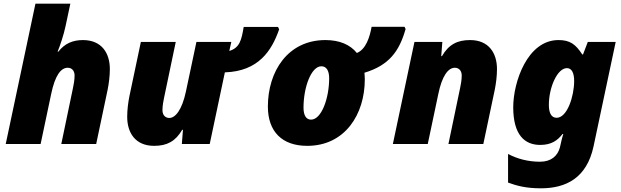

<svg xmlns="http://www.w3.org/2000/svg" viewBox="-20 -780 3366 1040"><path d="M11 0H200L257 -270C278 -372 310 -413 347 -413C367 -413 384 -399 384 -371C384 -348 379 -319 375 -302L312 0H501L563 -294C570 -329 575 -369 575 -406C575 -491 532 -563 429 -563C374 -563 330 -544 296 -500H292C306 -534 325 -591 335 -638L361 -760H172Z M815 10C885 10 931 -15 967 -77H971L965 0H1116L1198 -388C1381 -394 1452 -506 1492 -621L1486 -634H1300C1288 -562 1278 -521 1222 -504L1233 -553H1044L987 -284C966 -185 930 -141 897 -141C877 -141 860 -155 860 -183C860 -206 865 -235 869 -252L932 -553H743L681 -259C674 -224 669 -184 669 -147C669 -62 712 10 815 10Z M1644 10C1849 10 1956 -161 1956 -350C1956 -362 1955 -374 1954 -386C2087 -426 2143 -502 2177 -623L2171 -635H1993C1983 -581 1963 -513 1913 -493C1877 -538 1819 -563 1743 -563C1538 -563 1431 -392 1431 -203C1431 -67 1508 10 1644 10ZM1665 -132C1639 -132 1624 -154 1624 -197C1624 -306 1665 -421 1721 -421C1747 -421 1763 -399 1763 -356C1763 -247 1721 -132 1665 -132Z M2108 0H2297L2354 -270C2374 -368 2407 -413 2444 -413C2464 -413 2481 -399 2481 -371C2481 -348 2476 -319 2472 -302L2409 0H2598L2660 -294C2667 -329 2672 -369 2672 -406C2672 -491 2629 -563 2526 -563C2456 -563 2410 -538 2374 -476H2370L2376 -553H2225Z M2910 240C3045 240 3158 185 3195 13L3315 -553H3164L3138 -485H3134C3098 -540 3068 -563 3005 -563C2837 -563 2760 -336 2760 -199C2760 -48 2823 5 2906 5C2969 5 3001 -21 3027 -54H3031C3026 -38 3021 -19 3018 -4L3013 18C3001 64 2966 96 2905 96C2842 96 2783 81 2732 54V209C2779 226 2828 240 2910 240ZM2995 -142C2967 -142 2953 -167 2953 -212C2953 -307 2999 -411 3051 -411C3078 -411 3090 -383 3090 -341C3090 -260 3053 -142 2995 -142Z"/></svg>

Font: Noto Sans Black
Style: Italic
Weight: 900
Italic angle: -12°
Designer: Monotype Design Team
Foundry: Monotype Imaging Inc.
Version: Version 2.013